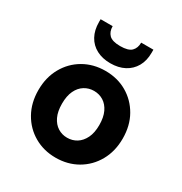

<svg xmlns="http://www.w3.org/2000/svg" viewBox="-173 -866 958 1008"><g transform="rotate(30 305.5 -362.0)"><path d="M305 12Q233 12 175 -21.5Q117 -55 83.5 -114.5Q50 -174 50 -251Q50 -328 83.5 -387.5Q117 -447 175 -480.5Q233 -514 306 -514Q379 -514 436.5 -480.5Q494 -447 527.5 -388Q561 -329 561 -251Q561 -174 527.5 -114.5Q494 -55 436 -21.5Q378 12 305 12ZM305 -109Q337 -109 362.5 -125Q388 -141 403.5 -172.5Q419 -204 419 -251Q419 -298 404 -329.5Q389 -361 363.5 -377Q338 -393 306 -393Q275 -393 249 -377Q223 -361 208 -329.5Q193 -298 193 -251Q193 -204 208 -172.5Q223 -141 248.5 -125Q274 -109 305 -109ZM306 -561Q258 -561 222 -580Q186 -599 166.5 -634.5Q147 -670 147 -719V-736H220Q220 -703 239 -684Q258 -665 306 -665Q355 -665 374 -684Q393 -703 393 -736H467V-718Q467 -669 447 -634Q427 -599 391 -580Q355 -561 306 -561Z"/></g></svg>

Font: DM Sans 16pt ExtraBold
Style: Regular
Weight: 800
Version: Version 4.004;gftools[0.9.30]